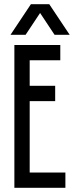

<svg xmlns="http://www.w3.org/2000/svg" viewBox="-20 -899 382 919"><path d="M268.6 -683.6Q268.6 -665 268.6 -610.4Q232.4 -610.4 122.1 -610.4Q122.1 -580.1 122.1 -488.3Q152.3 -488.3 244.1 -488.3Q244.1 -469.7 244.1 -415Q213.9 -415 122.1 -415Q122.1 -329.1 122.1 -73.2Q165 -73.2 293 -73.2Q293 -54.7 293 0Q231.4 0 48.8 0Q48.8 -25.4 48.8 -62.5Q48.8 -174.8 48.8 -398.4Q48.8 -469.7 48.8 -683.6Q103.5 -683.6 268.6 -683.6ZM30.3 -732.4Q54.7 -769.5 127.9 -878.9Q150.4 -878.9 215.8 -878.9Q240.2 -842.8 313.5 -732.4Q295.9 -732.4 241.2 -732.4Q223.6 -758.8 171.9 -836.9Q154.3 -811.5 102.5 -732.4Q85 -732.4 30.3 -732.4Z"/></svg>

Font: ZAANS 2018
Style: Regular
Weight: 400
Designer: Counter Creatives
Version: Version 1.0 - 24-01-18